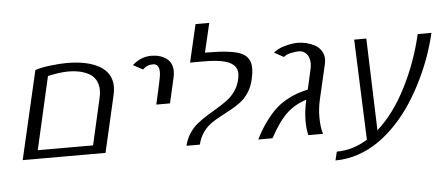

<svg xmlns="http://www.w3.org/2000/svg" viewBox="-54 -828 2590 1116"><g transform="rotate(-5 1240.5 -270.0)"><path d="M168.9 -515.1Q199.2 -526.4 255.6 -533.2Q312 -540 353 -540Q476.1 -540 545.7 -499Q615.2 -458 615.2 -377.9Q615.2 -357.9 608.9 -330.1L533.2 0H49.8ZM238.8 -474.1 142.1 -49.8H464.8L525.9 -317.9Q532.2 -345.7 532.2 -365.2Q532.2 -400.9 517.1 -426.5Q502 -452.1 475.6 -465.3Q449.2 -478.5 420.9 -484.4Q392.6 -490.2 359.9 -490.2Q308.1 -490.2 238.8 -474.1Z M851.6 -253.9 877.4 -369.1Q888.7 -418 888.7 -440.9Q888.7 -488.8 851.6 -488.8Q816.4 -488.8 792.5 -463.9L736.3 -494.1Q784.7 -539.1 847.7 -539.1Q898.4 -539.1 934.1 -513.7Q969.7 -488.3 969.7 -438Q969.7 -421.9 965.3 -401.9L931.6 -253.9Z M1068.4 -480 1119.6 -700.2H1199.7L1159.7 -529.8H1173.3Q1313.5 -529.8 1369.4 -505.6Q1425.3 -481.4 1425.3 -416Q1425.3 -387.7 1416.5 -350.1Q1406.7 -308.1 1385.5 -275.9Q1364.3 -243.7 1337.4 -223.4Q1310.5 -203.1 1279.8 -186.3Q1249 -169.4 1218.3 -153.3Q1187.5 -137.2 1160.9 -118.2Q1134.3 -99.1 1113.5 -69.1Q1092.8 -39.1 1083.5 0H1005.4Q1014.6 -39.1 1035.6 -71Q1056.6 -103 1083.7 -124.8Q1110.8 -146.5 1142.1 -165.8Q1173.3 -185.1 1204.1 -203.4Q1234.9 -221.7 1261.7 -241.7Q1288.6 -261.7 1308.8 -290.8Q1329.1 -319.8 1337.4 -355Q1342.3 -377 1342.3 -391.1Q1342.3 -411.6 1333.7 -426.8Q1325.2 -441.9 1304.4 -454.3Q1283.7 -466.8 1244.6 -473.4Q1205.6 -480 1148.4 -480Z M1802.2 0H1716.3Q1707.5 -37.1 1707.5 -83Q1707.5 -138.2 1720.2 -195.8L1723.1 -206.1Q1659.7 -187.5 1610.1 -143.1Q1560.5 -98.6 1507.3 0H1424.3Q1452.6 -57.1 1484.9 -100.8Q1517.1 -144.5 1545.9 -171.1Q1574.7 -197.8 1609.9 -217.3Q1645 -236.8 1672.6 -246.3Q1700.2 -255.9 1736.3 -264.2L1760.3 -370.1Q1766.6 -396.5 1766.6 -412.1Q1766.6 -449.7 1748.5 -470Q1730.5 -490.2 1704.6 -490.2Q1683.6 -490.2 1655.8 -484.1Q1627.9 -478 1615.2 -464.8L1559.6 -495.1Q1582.5 -516.1 1625.2 -528.1Q1668 -540 1701.2 -540Q1726.1 -540 1751.5 -533.9Q1776.9 -527.8 1799.8 -515.6Q1822.8 -503.4 1837.2 -481.4Q1851.6 -459.5 1851.6 -431.2Q1851.6 -419.9 1848.1 -402.8L1800.3 -195.8Q1789.6 -147.5 1789.6 -97.2Q1789.6 -40 1802.2 0Z M1860.8 160.2 1873 109.9Q1966.3 109.9 2053.2 56.2L2030.3 -529.8H2101.1L2119.1 6.8Q2217.8 -81.1 2291 -225.8Q2364.3 -370.6 2400.9 -529.8H2481Q2465.8 -464.4 2442.4 -397.5Q2418.9 -330.6 2385.7 -262.5Q2352.5 -194.3 2312.7 -132.8Q2272.9 -71.3 2222.7 -17.3Q2172.4 36.6 2117.2 75.7Q2062 114.7 1996.1 137.5Q1930.2 160.2 1860.8 160.2Z"/></g></svg>

Font: Pfennig
Style: Italic
Weight: 500
Italic angle: -13°
Version: Version 20120410 ; ttfautohint (v0.8)